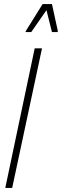

<svg xmlns="http://www.w3.org/2000/svg" viewBox="-20 -926 305 946"><path d="M6 0 151 -688H187L40 0ZM106 -768 107 -773 190 -906H236L265 -773L264 -768H236L209 -876L134 -768Z"/></svg>

Font: Saira UltraCondensed Thin
Style: Italic
Weight: 250
Width: 1
Italic angle: -12°
Designer: Hector Gatti with collaboration of the Omnibus-Type team
Foundry: Omnibus-Type
Version: Version 1.101